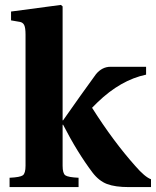

<svg xmlns="http://www.w3.org/2000/svg" viewBox="-20 -762 635 782"><path d="M19 0V-38Q62 -40 73 -48Q84 -56 84 -87V-621Q84 -649 78.5 -660Q73 -671 60 -673L25 -679V-715L228 -742L235 -736V-272H237L309 -374Q368 -455 371 -460Q396 -490 430 -490H575V-458Q471 -436 377 -345L355 -323Q441 -187 531 -86Q570 -41 595 -32V0H505Q449 0 416 -12.5Q383 -25 357 -59Q295 -141 237 -254H235V-87Q235 -56 246 -48Q257 -40 300 -38V0Z"/></svg>

Font: Heuristica
Style: Bold
Weight: 700
Version: Version 1.0.2